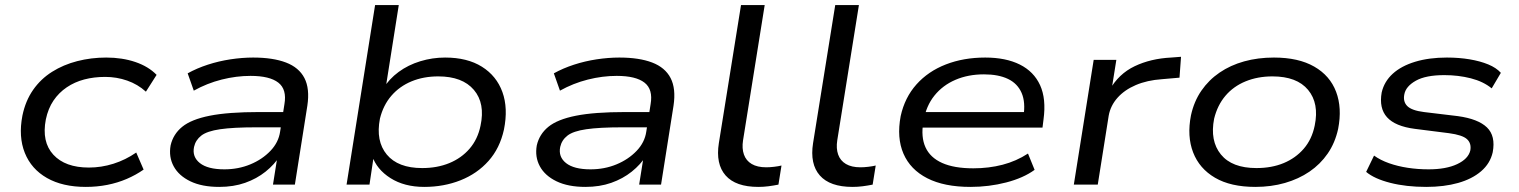

<svg xmlns="http://www.w3.org/2000/svg" viewBox="-20 -725 5964 754"><path d="M317 9Q226 9 164.5 -26Q103 -61 77.5 -124.5Q52 -188 68 -271Q80 -329 110 -372Q140 -415 184.5 -443Q229 -471 283.5 -485Q338 -499 397 -499Q460 -499 511.5 -481.5Q563 -464 595 -431L553 -365Q521 -394 479.5 -408.5Q438 -423 393 -423Q349 -423 311 -413Q273 -403 242 -382Q211 -361 190 -330Q169 -299 160 -256Q143 -168 189.5 -117.5Q236 -67 329 -67Q378 -67 425.5 -82Q473 -97 515 -126L544 -59Q514 -38 478 -22.5Q442 -7 401.5 1Q361 9 317 9Z M841 9Q773 9 727.5 -13Q682 -35 662 -72Q642 -109 650 -154Q660 -198 695.5 -227Q731 -256 803.5 -270.5Q876 -285 998 -285H1110L1101 -225H986Q896 -225 844.5 -217.5Q793 -210 770.5 -192.5Q748 -175 742 -148Q734 -109 765 -84.5Q796 -60 861 -60Q916 -60 963 -79.5Q1010 -99 1042 -132.5Q1074 -166 1080 -208L1097 -316Q1107 -374 1073 -400.5Q1039 -427 964 -427Q908 -427 850.5 -412.5Q793 -398 741 -369L717 -437Q753 -457 796 -471Q839 -485 885 -492Q931 -499 974 -499Q1052 -499 1103 -479.5Q1154 -460 1175.5 -418.5Q1197 -377 1187 -310L1138 0H1052L1070 -113L1080 -114Q1058 -79 1023 -51Q988 -23 942.5 -7Q897 9 841 9Z M1646 9Q1568 9 1513.5 -25.5Q1459 -60 1441 -114H1448L1431 0H1341L1453 -705H1546L1494 -376H1484Q1508 -415 1545.5 -442.5Q1583 -470 1630.5 -484.5Q1678 -499 1728 -499Q1815 -499 1872.5 -463Q1930 -427 1953 -363.5Q1976 -300 1959 -216Q1943 -143 1898.5 -93Q1854 -43 1788.5 -17Q1723 9 1646 9ZM1638 -65Q1697 -65 1744.5 -84.5Q1792 -104 1824 -141Q1856 -178 1867 -231Q1886 -319 1841 -372Q1796 -425 1701 -425Q1643 -425 1596 -405.5Q1549 -386 1517 -349Q1485 -312 1472 -259Q1455 -171 1499 -118Q1543 -65 1638 -65Z M2279 9Q2211 9 2165.5 -13Q2120 -35 2100 -72Q2080 -109 2088 -154Q2098 -198 2133.5 -227Q2169 -256 2241.5 -270.5Q2314 -285 2436 -285H2548L2539 -225H2424Q2334 -225 2282.5 -217.5Q2231 -210 2208.5 -192.5Q2186 -175 2180 -148Q2172 -109 2203 -84.5Q2234 -60 2299 -60Q2354 -60 2401 -79.5Q2448 -99 2480 -132.5Q2512 -166 2518 -208L2535 -316Q2545 -374 2511 -400.5Q2477 -427 2402 -427Q2346 -427 2288.5 -412.5Q2231 -398 2179 -369L2155 -437Q2191 -457 2234 -471Q2277 -485 2323 -492Q2369 -499 2412 -499Q2490 -499 2541 -479.5Q2592 -460 2613.5 -418.5Q2635 -377 2625 -310L2576 0H2490L2508 -113L2518 -114Q2496 -79 2461 -51Q2426 -23 2380.5 -7Q2335 9 2279 9Z M2958 9Q2869 9 2829.5 -36Q2790 -81 2803 -163L2890 -705H2983L2898 -174Q2893 -142 2901.5 -118Q2910 -94 2932 -81Q2954 -68 2989 -68Q3003 -68 3020 -70Q3037 -72 3049 -75L3037 0Q3017 4 2997.5 6.5Q2978 9 2958 9Z M3328 9Q3239 9 3199.5 -36Q3160 -81 3173 -163L3260 -705H3353L3268 -174Q3263 -142 3271.5 -118Q3280 -94 3302 -81Q3324 -68 3359 -68Q3373 -68 3390 -70Q3407 -72 3419 -75L3407 0Q3387 4 3367.5 6.5Q3348 9 3328 9Z M3791 9Q3688 9 3621.5 -25Q3555 -59 3528 -121.5Q3501 -184 3517 -269Q3533 -342 3579 -393.5Q3625 -445 3694.5 -472Q3764 -499 3849 -499Q3930 -499 3985 -471.5Q4040 -444 4064.5 -390.5Q4089 -337 4078 -256L4074 -224H3580L3589 -285H4024L3999 -267Q4008 -323 3992 -360Q3976 -397 3938.5 -415Q3901 -433 3844 -433Q3782 -433 3732 -411.5Q3682 -390 3649.5 -349.5Q3617 -309 3607 -251L3606 -246Q3596 -187 3614.5 -146.5Q3633 -106 3680 -85Q3727 -64 3802 -64Q3863 -64 3917 -78Q3971 -92 4017 -122L4043 -58Q3999 -26 3931.5 -8.5Q3864 9 3791 9Z M4197 0 4275 -490H4364L4345 -371H4337Q4373 -435 4436 -465Q4499 -495 4579 -499L4618 -502L4612 -420L4543 -414Q4485 -410 4440.5 -391Q4396 -372 4368.5 -341Q4341 -310 4334 -271L4291 0Z M4910 9Q4813 9 4751.5 -27Q4690 -63 4665.5 -126.5Q4641 -190 4657 -272Q4669 -327 4698 -369Q4727 -411 4769.5 -440Q4812 -469 4866 -484Q4920 -499 4983 -499Q5079 -499 5141 -463.5Q5203 -428 5227 -364.5Q5251 -301 5235 -219Q5223 -164 5194 -122Q5165 -80 5122.5 -51Q5080 -22 5026 -6.5Q4972 9 4910 9ZM4914 -65Q4974 -65 5021 -84.5Q5068 -104 5100 -141Q5132 -178 5143 -232Q5161 -319 5117 -372Q5073 -425 4977 -425Q4919 -425 4871.5 -405.5Q4824 -386 4792.5 -349Q4761 -312 4748 -259Q4731 -172 4774.5 -118.5Q4818 -65 4914 -65Z M5581 9Q5502 9 5439.5 -7Q5377 -23 5345 -50L5376 -114Q5401 -96 5435 -84Q5469 -72 5508.5 -66Q5548 -60 5590 -60Q5659 -60 5702.5 -80.5Q5746 -101 5754 -134Q5759 -162 5741 -178.5Q5723 -195 5670 -202L5536 -219Q5459 -229 5427 -264.5Q5395 -300 5406 -362Q5416 -405 5449.5 -435.5Q5483 -466 5537.5 -482.5Q5592 -499 5662 -499Q5710 -499 5751.5 -492Q5793 -485 5824.5 -472Q5856 -459 5874 -439L5838 -378Q5805 -405 5756 -417.5Q5707 -430 5652 -430Q5579 -430 5540 -408Q5501 -386 5495 -355Q5489 -326 5506.5 -308.5Q5524 -291 5572 -285L5705 -269Q5785 -258 5819.5 -224.5Q5854 -191 5842 -127Q5832 -83 5796.5 -52.5Q5761 -22 5706 -6.5Q5651 9 5581 9Z"/></svg>

Font: Nunito Sans 10pt Expanded
Style: Italic
Weight: 400
Width: 7
Italic angle: -9°
Designer: Vernon Adams
Foundry: Vernon Adams
Version: Version 3.101;gftools[0.9.27]